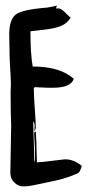

<svg xmlns="http://www.w3.org/2000/svg" viewBox="-20 -681 324 687"><path d="M150 -654Q182 -660 184 -661Q182 -657 180 -651H189Q199 -651 215 -634.5Q231 -618 233 -618Q221 -598 199 -588.5Q177 -579 135.5 -574.5Q94 -570 89 -569Q89 -487 97 -443Q195 -443 244 -399Q234 -367 169 -367H152Q144 -367 129 -368Q114 -369 107 -369Q101 -369 101 -364Q101 -339 104.5 -292Q108 -245 108 -223Q108 -219 103 -211Q103 -215 103.5 -221Q104 -227 104 -230Q104 -240 99 -247V-237Q99 -222 100.5 -187.5Q102 -153 102 -137V-117Q102 -105 103 -99Q105 -106 105 -120V-149Q105 -158 103.5 -178Q102 -198 102 -207Q105 -208 108 -211Q110 -193 112 -100Q131 -101 165.5 -105.5Q200 -110 212 -111Q245 -111 273 -87Q272 -84 270.5 -80.5Q269 -77 268.5 -75.5Q268 -74 267 -71.5Q266 -69 265.5 -68Q265 -67 263.5 -65.5Q262 -64 261 -63Q260 -62 258 -61Q256 -60 254 -59Q231 -49 207 -42Q183 -35 149.5 -28.5Q116 -22 99 -18Q82 -14 65 -14Q46 -14 34 -25.5Q22 -37 19.5 -46.5Q17 -56 17 -62Q17 -63 20 -231Q18 -272 18 -353Q18 -358 18.5 -367Q19 -376 19 -381Q19 -395 16.5 -434Q14 -473 14 -505Q14 -516 13.5 -533.5Q13 -551 13 -558Q13 -611 36.5 -629Q60 -647 150 -654Z"/></svg>

Font: Because We Create
Style: Regular
Weight: 400
Designer: Liz Wetzel, Aaron Williamson, Russ McMullin
Foundry: Red Hat
Version: Version 1.000